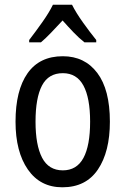

<svg xmlns="http://www.w3.org/2000/svg" viewBox="-20 -786 533 816"><path d="M447 -269Q447 -141 396 -65.5Q345 10 245 10Q151 10 98.5 -65.5Q46 -141 46 -269Q46 -402 97 -474.5Q148 -547 247 -547Q340 -547 393.5 -476Q447 -405 447 -269ZM131 -269Q131 -169 159 -115.5Q187 -62 247 -62Q306 -62 334.5 -114.5Q363 -167 363 -269Q363 -370 334.5 -422.5Q306 -475 247 -475Q186 -475 158.5 -422.5Q131 -370 131 -269ZM286 -766Q303 -732 333 -690Q363 -648 389 -616V-606H339Q316 -624 293 -648Q270 -672 246 -699Q221 -672 197.5 -647.5Q174 -623 154 -606H104V-616Q131 -651 160 -692Q189 -733 205 -766Z"/></svg>

Font: Noto Sans Devanagari Condensed
Style: Regular
Weight: 400
Width: 3
Designer: Jelle Bosma - Monotype Design Team
Foundry: Monotype Imaging Inc.
Version: Version 2.004; ttfautohint (v1.8.4.7-5d5b)